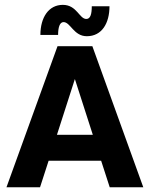

<svg xmlns="http://www.w3.org/2000/svg" viewBox="-20 -790 631 810"><path d="M248 -696.8C277.3 -696.8 291 -637.2 346.2 -637.2C410.2 -637.2 441.9 -692.4 441.9 -763.7H367.2C367.2 -731.4 361.8 -710 344.2 -710C314.5 -710 304.2 -769.5 245.1 -769.5C185.5 -769.5 150.4 -716.8 150.4 -642.6H225.1C225.1 -672.9 231.4 -696.8 248 -696.8ZM442.9 0H584.5L369.6 -595.2H222.7L7.3 0H148.9L185.1 -111.8H406.7ZM220.2 -221.2 295.9 -456.5 371.6 -221.2Z"/></svg>

Font: Now ExtraBold
Style: Regular
Weight: 800
Designer: Alfredo Marco Pradil
Foundry: Alfredo Marco Pradil
Version: Version 1.200;hotconv 1.0.109;makeotfexe 2.5.65596